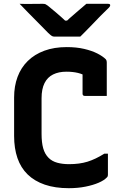

<svg xmlns="http://www.w3.org/2000/svg" viewBox="-20 -967 640 1007"><path d="M401 -775Q387 -775 360 -775Q333 -775 306 -775Q279 -775 265 -775Q258 -775 252.5 -778Q247 -781 233 -794Q225 -802 208.5 -819Q192 -836 170.5 -857.5Q149 -879 126.5 -902Q104 -925 83 -947Q109 -946 143.5 -946.5Q178 -947 203 -947Q214 -947 218.5 -945Q223 -943 231 -937Q247 -924 275 -900.5Q303 -877 344 -838L292 -859Q309 -859 325.5 -859Q342 -859 358 -859L307 -836Q346 -873 377.5 -899.5Q409 -926 433 -947H547Q551 -947 553.5 -946Q556 -945 557 -943.5Q558 -942 558 -940Q558 -936 555 -931.5Q552 -927 537 -913Q524 -901 506.5 -883Q489 -865 470 -845Q451 -825 433 -807Q415 -789 401 -775ZM341 20Q269 20 215 1.5Q161 -17 125 -52Q89 -87 71.5 -138Q54 -189 54 -254V-456Q54 -515 72 -563.5Q90 -612 125.5 -647Q161 -682 212.5 -701Q264 -720 330 -720Q381 -720 421.5 -710.5Q462 -701 490.5 -686.5Q519 -672 535 -656Q537 -654 538 -651Q539 -648 539.5 -645Q540 -642 540 -639Q540 -602 540 -554.5Q540 -507 540 -464Q511 -464 482 -464Q453 -464 424 -464Q419 -464 416 -467Q413 -470 413 -475Q413 -493 413 -511Q413 -529 413 -551.5Q413 -574 413 -604L441 -562Q416 -578 389 -584.5Q362 -591 328 -591Q288 -591 258.5 -576.5Q229 -562 213.5 -531Q198 -500 198 -452V-265Q198 -220 206.5 -189.5Q215 -159 235 -139Q253 -121 280.5 -113.5Q308 -106 342 -106Q397 -106 439 -119Q481 -132 527 -161H546Q546 -147 546 -133.5Q546 -120 546 -106.5Q546 -93 546 -79.5Q546 -66 546 -51Q546 -46 544.5 -42Q543 -38 540 -36Q526 -21 497 -8.5Q468 4 428 12Q388 20 341 20Z"/></svg>

Font: Recursive
Style: Bold
Weight: 700
Version: Version 1.085